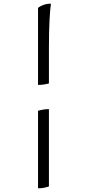

<svg xmlns="http://www.w3.org/2000/svg" viewBox="-20 -820 469 1040"><path d="M186 -360V-777Q194 -785 213 -792.5Q232 -800 256 -800Q252 -777 248.5 -715.5Q245 -654 245 -556V-368Q215 -360 186 -360ZM186 200V-220Q200 -224 215 -226.5Q230 -229 245 -229V190Q237 193 221.5 196.5Q206 200 186 200Z"/></svg>

Font: Texturina Light
Style: Regular
Weight: 300
Designer: Guillermo Torres Carreño
Foundry: Omnibus-Type
Version: Version 1.002; ttfautohint (v1.8.3)